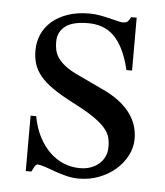

<svg xmlns="http://www.w3.org/2000/svg" viewBox="-42 -498 473 551"><g transform="rotate(5 195.0 -222.5)"><path d="M354.5 -112.8Q354.5 -87.4 342.3 -64.2Q330.1 -41 309.6 -23.4Q289.1 -5.9 262 4.4Q234.9 14.6 205.1 14.6Q187 14.6 170.2 10.5Q153.3 6.3 137.9 1Q122.6 -4.4 109.1 -9.3Q95.7 -14.2 84.5 -15.6Q79.1 -15.6 74.7 -7.8Q70.3 0 67.4 6.3H51.3V-153.3H67.4Q73.7 -119.1 87.2 -93.5Q100.6 -67.9 118.9 -50.5Q137.2 -33.2 159.2 -24.4Q181.2 -15.6 205.1 -15.6Q223.1 -15.6 237.3 -21Q251.5 -26.4 261.2 -35.4Q271 -44.4 276.4 -56.4Q281.7 -68.4 281.7 -81.5Q282.2 -98.1 278.1 -112.1Q273.9 -126 261.7 -139.4Q249.5 -152.8 227.3 -167.7Q205.1 -182.6 168.5 -201.2Q132.8 -219.7 109.6 -235.8Q86.4 -252 73 -268.6Q59.6 -285.2 54.2 -302.7Q48.8 -320.3 48.8 -340.8Q48.8 -365.7 58.3 -387.5Q67.9 -409.2 86.4 -425.3Q105 -441.4 132.1 -450.7Q159.2 -460 194.3 -460Q209.5 -460 224.4 -457.3Q239.3 -454.6 252.4 -451.4Q265.6 -448.2 275.9 -445.6Q286.1 -442.9 292 -442.9Q298.8 -442.9 303.5 -445.6Q308.1 -448.2 314 -460H330.1V-307.6H314Q305.2 -343.8 293 -367.7Q280.8 -391.6 265.6 -405.8Q250.5 -419.9 232.2 -426Q213.9 -432.1 192.9 -432.1Q147.9 -432.1 127.2 -415.8Q106.4 -399.4 106 -373.5Q105.5 -360.4 108.2 -347.9Q110.8 -335.4 118.9 -324Q127 -312.5 141.4 -301.8Q155.8 -291 179.2 -280.3L251.5 -246.1Q302.2 -222.7 328.4 -189Q354.5 -155.3 354.5 -112.8Z"/></g></svg>

Font: Doulos SIL Cyr
Style: Regular
Weight: 400
Designer: Walt Agee, Victor Gaultney, Peter Martin, Debbi Hosken, Becca Hirsbrunner
Foundry: SIL International
Version: Version 5.000